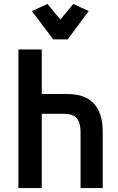

<svg xmlns="http://www.w3.org/2000/svg" viewBox="-20 -950 598 970"><path d="M249 -751H322L428 -894L350 -930L285 -851L220 -930L141 -894ZM304 -375C355 -374 387 -358 387 -279V0H499V-284C499 -422 428 -475 321 -475H191V-700H73V0H191V-375Z"/></svg>

Font: Mint Spirit No2
Style: Bold
Weight: 700
Designer: HARENDAL Hirwen
Foundry: Arkandis Digital Foundry.
Version: Version 1.004;FFEdit